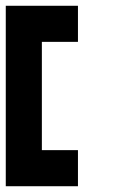

<svg xmlns="http://www.w3.org/2000/svg" viewBox="-20 -645 415 665"><path d="M125 -125H250V0H0V-625H250V-500H125Z"/></svg>

Font: Tiny5
Style: Regular
Weight: 400
Designer: Stefan Schmidt
Foundry: Made with Bits'n'Picas by Kreative Software
Version: Version 1.002; ttfautohint (v1.8.4.7-5d5b)